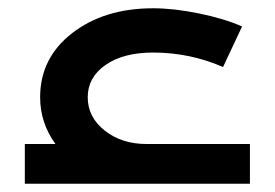

<svg xmlns="http://www.w3.org/2000/svg" viewBox="-20 -444 664 464"><path d="M334 -96H584V0H40V-96H114Q77 -147 77 -209Q77 -304 154.5 -364Q232 -424 350 -424Q400 -424 461 -411.5Q522 -399 565 -380L519 -282Q439 -317 350 -317Q278 -317 235 -287Q192 -257 192 -209Q192 -161 233 -128.5Q274 -96 334 -96Z"/></svg>

Font: Montserrat-Arabic
Style: Regular
Weight: 400
Designer: Mohamed Gaber
Foundry: Kief Type Foundry
Version: Version 5.008;PS 005.008;hotconv 1.0.88;makeotf.lib2.5.64775